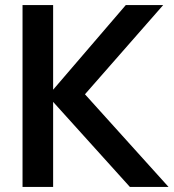

<svg xmlns="http://www.w3.org/2000/svg" viewBox="-20 -740 687 760"><path d="M169.1 -360.2 494.2 0H647.2L316.3 -366.8L626 -720H478ZM69.2 0H190.3V-720H69.2Z"/></svg>

Font: Vela Sans GX ExtLt
Style: Regular
Weight: 200
Designer: Principal design: Mikhail Sharanda - project Manrope.
Design modification: Ravid Balaliev
Foundry: Mikhail Sharanda
Version: Version 1.001